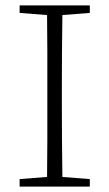

<svg xmlns="http://www.w3.org/2000/svg" viewBox="-20 -694 406 714"><path d="M53 -646V-674H314V-646L212 -638Q211 -571 210.5 -502Q210 -433 210 -364V-310Q210 -241 210.5 -172.5Q211 -104 212 -36L314 -28V0H53V-28L155 -36Q156 -104 156 -172.5Q156 -241 156 -310V-364Q156 -433 156 -501.5Q156 -570 155 -638Z"/></svg>

Font: Source Serif Pro Light
Style: Regular
Weight: 300
Designer: Frank Grießhammer
Foundry: Adobe Systems Incorporated
Version: Version 3.001;hotconv 1.0.111;makeotfexe 2.5.65597